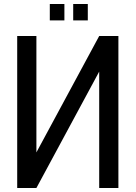

<svg xmlns="http://www.w3.org/2000/svg" viewBox="-20 -940 678 960"><path d="M162 -178V-760H66V0H162L476 -582V0H572V-760H476ZM346 -838H419V-920H346ZM229 -838H302V-920H229Z"/></svg>

Font: LXGW Marker Gothic
Style: Regular
Weight: 400
Version: Version 1.001